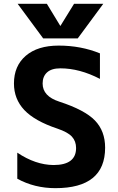

<svg xmlns="http://www.w3.org/2000/svg" viewBox="-20 -982 622 1014"><path d="M507.8 -565.4Q400.4 -621.1 298.8 -621.1Q252 -621.1 228.5 -599.6Q205.1 -578.1 205.1 -541Q205.1 -473.6 293 -445.3Q427.7 -401.4 481.4 -345.7Q535.2 -290 535.2 -202.1Q535.2 11.7 272.5 11.7Q162.1 11.7 71.3 -38.1V-175.8Q167 -111.3 262.7 -110.4Q381.8 -110.4 381.8 -200.2Q381.8 -236.3 359.9 -260.3Q337.9 -284.2 283.2 -302.7Q163.1 -342.8 108.4 -400.9Q53.7 -459 53.7 -541Q53.7 -633.8 116.2 -687.5Q178.7 -741.2 290 -741.2Q407.2 -741.2 507.8 -700.2ZM298.8 -844.7 371.1 -961.9H525.4L390.6 -779.3H208L73.2 -961.9H227.5Z"/></svg>

Font: Gen Shin Gothic Bold
Style: Bold
Weight: 700
Designer: [Source Han Sans]
Ryoko NISHIZUKA  (kana & ideographs); Paul D. Hunt (Latin, Greek & Cyrillic); Wenlong ZHANG  (bopomofo
Version: Version 1.002.20150607